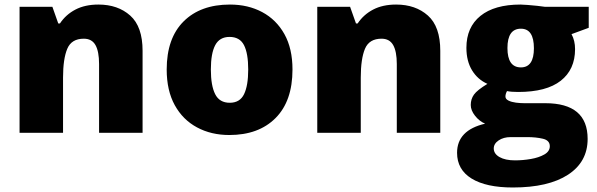

<svg xmlns="http://www.w3.org/2000/svg" viewBox="-20 -583 2623 843"><path d="M412.1 -563Q497.6 -563 551.8 -514.6Q606 -466.3 606 -359.9V0H415V-301.8Q415 -356.9 399.2 -385Q383.3 -413.1 348.1 -413.1Q293.9 -413.1 275.4 -368.9Q256.8 -324.7 256.8 -242.2V0H65.9V-553.2H210L235.8 -480H243.2Q269 -519 311.3 -541Q353.5 -563 412.1 -563Z M1264.2 -277.8Q1264.2 -139.2 1189.9 -64.7Q1115.7 9.8 986.8 9.8Q907.2 9.8 845 -23.7Q782.7 -57.1 747.3 -121.3Q711.9 -185.5 711.9 -277.8Q711.9 -415 786.1 -489Q860.4 -563 989.7 -563Q1069.3 -563 1131.3 -529.8Q1193.4 -496.6 1228.8 -433.1Q1264.2 -369.6 1264.2 -277.8ZM905.8 -277.8Q905.8 -207 924.8 -169.4Q943.8 -131.8 988.8 -131.8Q1033.2 -131.8 1051.5 -169.4Q1069.8 -207 1069.8 -277.8Q1069.8 -348.6 1051.3 -384.8Q1032.7 -420.9 987.8 -420.9Q944.3 -420.9 925 -384.8Q905.8 -348.6 905.8 -277.8Z M1719.2 -563Q1804.7 -563 1858.9 -514.6Q1913.1 -466.3 1913.1 -359.9V0H1722.2V-301.8Q1722.2 -356.9 1706.3 -385Q1690.4 -413.1 1655.3 -413.1Q1601.1 -413.1 1582.5 -368.9Q1564 -324.7 1564 -242.2V0H1373V-553.2H1517.1L1543 -480H1550.3Q1576.2 -519 1618.4 -541Q1660.6 -563 1719.2 -563Z M2231.9 240.2Q2114.3 240.2 2050.5 200.9Q1986.8 161.6 1986.8 87.9Q1986.8 -11.2 2109.9 -40Q2084.5 -50.8 2065.7 -74.7Q2046.9 -98.6 2046.9 -122.1Q2046.9 -147.9 2061 -167.7Q2075.2 -187.5 2120.1 -214.8Q2077.1 -233.9 2052.5 -274.4Q2027.8 -314.9 2027.8 -373Q2027.8 -463.4 2089.4 -513.2Q2150.9 -563 2265.1 -563Q2275.4 -563 2296.4 -561.3Q2317.4 -559.6 2338.9 -557.4Q2360.4 -555.2 2372.1 -553.2H2564.9V-460.9L2489.3 -433.1Q2504.9 -404.8 2504.9 -367.2Q2504.9 -277.8 2442.1 -228.5Q2379.4 -179.2 2254.9 -179.2Q2224.1 -179.2 2206.1 -183.1Q2199.2 -170.4 2199.2 -159.2Q2199.2 -147.9 2212.6 -141.4Q2226.1 -134.8 2245.4 -132.3Q2264.6 -129.9 2282.2 -129.9H2374Q2560.1 -129.9 2560.1 26.9Q2560.1 127.9 2473.9 184.1Q2387.7 240.2 2231.9 240.2ZM2267.1 -287.1Q2324.2 -287.1 2324.2 -371.1Q2324.2 -457 2267.1 -457Q2208 -457 2208 -372.1Q2208 -287.1 2267.1 -287.1ZM2241.2 121.1Q2275.9 121.1 2311 115Q2346.2 108.9 2370.1 95.2Q2394 81.5 2394 59.1Q2394 33.2 2363.5 26.1Q2333 19 2295.9 19H2221.7Q2190.9 19 2169.4 33.4Q2147.9 47.9 2147.9 68.8Q2147.9 92.3 2173.3 106.7Q2198.7 121.1 2241.2 121.1Z"/></svg>

Font: Open Sans ExtraBold
Style: Regular
Weight: 800
Designer: Monotype Design Team
Foundry: Monotype Imaging Inc.
Version: Version 3.003; ttfautohint (v1.8.4)